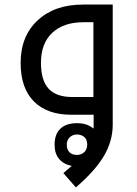

<svg xmlns="http://www.w3.org/2000/svg" viewBox="-20 -505 601 845"><path d="M318.8 176.8Q337.9 176.8 350.8 164.6Q363.8 152.3 363.8 131.8Q363.8 107.9 350.3 97.4Q336.9 86.9 318.8 86.9Q299.3 86.9 286.6 99.6Q273.9 112.3 273.9 131.8Q273.9 152.8 285.4 164.8Q296.9 176.8 318.8 176.8ZM391.1 -78.1V-407.2H348.1Q259.3 -407.2 209.7 -360.4Q160.2 -313.5 160.2 -229Q160.2 -150.9 194.1 -114.5Q228 -78.1 296.9 -78.1ZM258.8 256.8 295.9 225.1Q260.3 218.3 240.2 194.6Q220.2 170.9 220.2 131.8Q220.2 85.9 245.6 61.5Q271 37.1 318.8 37.1Q364.3 37.1 391.1 61L392.1 55.2V0H293.9Q187.5 0 129.2 -58.6Q70.8 -117.2 70.8 -228Q70.8 -345.7 145.5 -415.3Q220.2 -484.9 345.2 -484.9H476.1V43.9Q476.1 115.2 437.7 180.7Q399.4 246.1 314 319.8Z"/></svg>

Font: DroidArabicKufi
Style: Regular
Weight: 400
Designer: Pascal Zoghbi
Foundry: Ascender Corporation
Version: Version 1.00; ttfautohint (v1.4.1)